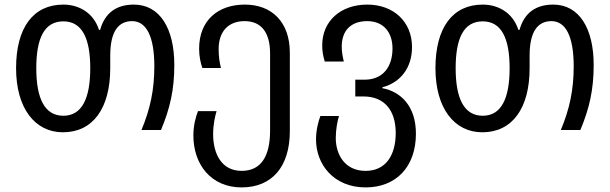

<svg xmlns="http://www.w3.org/2000/svg" viewBox="-20 -566 2655 836"><path d="M254 10C385 10 460 -95 460 -269V-324C460 -431 497 -474 555 -474C617 -474 652 -408 652 -277C652 -175 634 -91 596 0H681C720 -93 739 -175 739 -283C739 -442 676 -546 563 -546C488 -546 437 -511 416 -436H411C387 -511 323 -546 256 -546C125 -546 50 -446 50 -269C50 -95 132 10 254 10ZM256 -62C174 -62 138 -138 138 -269C138 -400 173 -473 256 -473C337 -473 373 -400 373 -269C373 -138 337 -62 256 -62Z M1032 250C1165 250 1242 159 1242 5V-336C1242 -472 1162 -546 1046 -546C932 -546 847 -480 847 -354C847 -321 853 -294 861 -270H942C936 -294 932 -320 932 -352C932 -431 976 -474 1045 -474C1119 -474 1156 -423 1156 -333V2C1156 110 1120 178 1032 178C945 178 908 104 908 18C908 -24 917 -63 923 -82H842C833 -59 822 -21 822 24C822 150 899 250 1032 250Z M1572 250C1704 250 1791 161 1791 16C1791 -104 1725 -167 1645 -182V-186C1725 -207 1774 -272 1774 -361C1774 -472 1693 -546 1579 -546C1463 -546 1383 -474 1383 -369C1383 -345 1386 -325 1394 -298H1477C1471 -324 1468 -341 1468 -363C1468 -431 1506 -474 1579 -474C1650 -474 1689 -425 1689 -355C1689 -278 1650 -219 1567 -219H1527V-146H1563C1654 -146 1703 -85 1703 13C1703 111 1659 178 1572 178C1479 178 1442 104 1442 35C1442 -1 1449 -39 1456 -61H1375C1366 -37 1356 1 1356 41C1356 150 1433 250 1572 250Z M2080 10C2211 10 2286 -95 2286 -269V-324C2286 -431 2323 -474 2381 -474C2443 -474 2478 -408 2478 -277C2478 -175 2460 -91 2422 0H2507C2546 -93 2565 -175 2565 -283C2565 -442 2502 -546 2389 -546C2314 -546 2263 -511 2242 -436H2237C2213 -511 2149 -546 2082 -546C1951 -546 1876 -446 1876 -269C1876 -95 1958 10 2080 10ZM2082 -62C2000 -62 1964 -138 1964 -269C1964 -400 1999 -473 2082 -473C2163 -473 2199 -400 2199 -269C2199 -138 2163 -62 2082 -62Z"/></svg>

Font: Noto Sans Georgian SemiCondensed
Style: Regular
Weight: 400
Width: 4
Designer: Monotype Design Team, Akaki Razmadze
Foundry: Google LLC
Version: Version 2.005